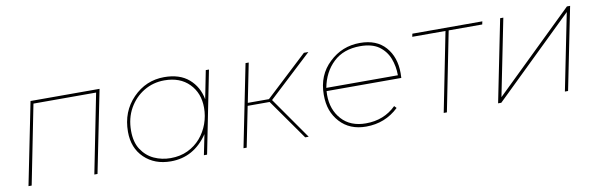

<svg xmlns="http://www.w3.org/2000/svg" viewBox="-41 -853 3707 1189"><g transform="rotate(-10 1812.5 -258.5)"><path d="M168 -517H602L498 0H478L577 -498H183L84 0H64Z M960 2Q858 2 793.5 -60Q729 -122 729 -224Q729 -351 811 -435Q893 -519 1008 -519Q1105 -519 1162.5 -469.5Q1220 -420 1235 -340L1270 -517H1290L1187 0H1167L1193 -128Q1105 2 960 2ZM962 -18Q1022.5 -18 1070 -40.8Q1117.5 -63.5 1150.8 -102Q1184 -140.5 1201.5 -189.2Q1219 -238 1219 -290Q1219 -382 1161.5 -440.5Q1104 -499 1006 -499Q935 -499 876.8 -464Q818.5 -429 783.8 -367.8Q749 -306.5 749 -227Q749 -155.5 778.5 -110Q810 -62 858.2 -40Q906.5 -18 962 -18Z M1520 -517H1540L1491 -272H1624L1887 -517H1915L1642 -263L1826 0H1804L1625 -254H1487L1436 0H1416Z M2188 0Q2085 0 2024 -67Q1993.5 -100.5 1978.2 -142.2Q1963 -184 1963 -239Q1963 -363 2045.5 -440Q2126 -517 2239 -517Q2343 -517 2399 -453.5Q2455 -390 2455 -289L2454 -259H1984L1983 -235Q1983 -142 2038 -81Q2093 -20 2190 -20Q2304 -20 2380 -95L2393 -81Q2308 0 2188 0ZM2436 -279Q2436 -335.5 2416.8 -385.2Q2397.5 -435 2353 -467Q2309 -497 2237 -497Q2132 -497 2068 -436.5Q2004 -376 1986 -279Z M2675 0 2774 -498H2565L2569 -517H3009L3005 -498H2794L2695 0Z M3121 -517H3141L3044 -34L3541 -517H3561L3457 0H3437L3534 -483L3037 0H3017Z"/></g></svg>

Font: Argentum Sans Thin
Style: Italic
Weight: 100
Italic angle: -11°
Designer: Julieta Ulanovsky (font), Cristiano Sobral (main changes and remaster)
Foundry: Julieta Ulanovsky (font), Cristiano Sobral (main changes and remaster)
Version: Version 2.007;June 15, 2022;FontCreator 14.0.0.2814 64-bit; 